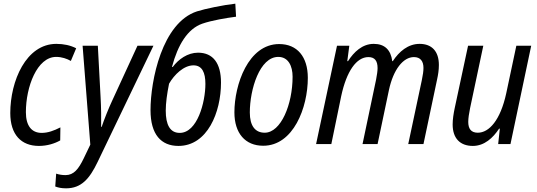

<svg xmlns="http://www.w3.org/2000/svg" viewBox="-20 -785 2926 1046"><path d="M192 10C237 10 278 -3 308 -20L309 -91C274 -73 241 -61 207 -61C152 -61 121 -100 121 -174C121 -312 182 -475 286 -475C317 -475 345 -465 366 -453L395 -522C364 -538 327 -546 287 -546C122 -546 36 -344 36 -169C36 -51 96 10 192 10Z M340 241C423 241 468 189 512 97L816 -536H729L590 -234C573 -198 546 -131 534 -94H531C532 -136 531 -203 528 -255L513 -536H430L472 3L436 78C408 136 382 169 337 169C318 169 301 166 286 161L281 231C297 237 314 241 340 241Z M952 10C1110 10 1184 -173 1184 -335C1184 -440 1141 -498 1059 -498C1002 -498 952 -462 921 -420L917 -421C949 -541 1002 -628 1082 -656C1134 -674 1212 -687 1266 -694L1262 -765C1198 -758 1096 -737 1053 -723C863 -661 800 -346 800 -185C800 -52 858 10 952 10ZM959 -61C906 -61 883 -106 883 -182C883 -224 890 -274 901 -329C929 -378 981 -429 1034 -429C1081 -429 1099 -390 1099 -328C1099 -228 1055 -61 959 -61Z M1414 9C1578 9 1657 -198 1657 -361C1657 -476 1599 -545 1501 -545C1332 -545 1257 -323 1257 -173C1257 -59 1316 9 1414 9ZM1422 -62C1369 -62 1341 -101 1341 -172C1341 -299 1395 -475 1496 -475C1551 -475 1574 -425 1574 -367C1574 -217 1511 -62 1422 -62Z M1702 0H1785L1839 -262C1868 -397 1922 -474 1987 -474C2022 -474 2037 -453 2037 -414C2037 -399 2034 -378 2029 -352L1955 0H2037L2099 -295C2123 -407 2177 -474 2235 -474C2270 -474 2287 -452 2287 -415C2287 -398 2284 -376 2278 -348L2204 0H2287L2361 -351C2367 -378 2371 -404 2371 -431C2371 -506 2332 -546 2266 -546C2203 -546 2154 -504 2120 -452H2117C2109 -513 2076 -546 2016 -546C1954 -546 1908 -502 1876 -452H1872L1883 -536H1816Z M2556 10C2619 10 2666 -34 2699 -84H2703L2694 0H2761L2874 -536H2793L2738 -277C2706 -129 2644 -62 2583 -62C2546 -62 2531 -84 2531 -121C2531 -141 2535 -166 2541 -196L2613 -536H2530L2457 -195C2451 -166 2446 -135 2446 -107C2446 -31 2487 10 2556 10Z"/></svg>

Font: Noto Sans Display SemiCondensed
Style: Italic
Weight: 400
Width: 4
Italic angle: -12°
Designer: Monotype Design Team
Foundry: Monotype Imaging Inc.
Version: Version 1.900